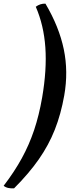

<svg xmlns="http://www.w3.org/2000/svg" viewBox="-80 -761 416 1052"><path d="M169 -741Q244 -614 269.5 -491Q295 -368 272 -238Q254 -136 220.5 -51Q187 34 132.5 112Q78 190 -3 271Q-19 272 -34 269Q-49 266 -60 257Q-1 180 39.5 106Q80 32 107 -48.5Q134 -129 151 -227Q177 -379 168.5 -501Q160 -623 116 -724Q140 -742 169 -741Z"/></svg>

Font: Vollkorn
Style: Bold Italic
Weight: 700
Italic angle: -11°
Designer: Friedrich Althausen
Foundry: Friedrich Althausen
Version: Version 5.000; ttfautohint (v1.8.3)